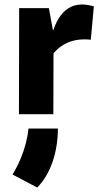

<svg xmlns="http://www.w3.org/2000/svg" viewBox="-20 -512 441 861"><path d="M65.9 -475.6H199.2L220.2 -360.8L219.2 0H64.9ZM205.1 -327.1Q227.1 -428.2 275.9 -467.3Q324.7 -506.3 400.9 -483.4L387.2 -334Q326.2 -340.3 280.8 -319.6Q235.4 -298.8 205.1 -252.4ZM36.1 270.5Q56.6 237.3 71.5 201.9Q86.4 166.5 95.5 131.8Q104.5 97.2 107.9 64.5H239.7Q239.3 144.5 215.8 213.4Q192.4 282.2 147 329.1Z"/></svg>

Font: DavidDev Light
Style: Regular
Weight: 300
Designer: David.dev
Foundry: David.dev
Version: Version 1.001;FEAKit 1.0